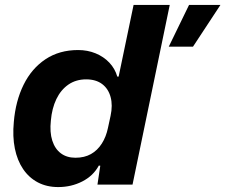

<svg xmlns="http://www.w3.org/2000/svg" viewBox="-20 -749 914 779"><path d="M664.7 -559.6 747 -729H874.4L763 -559.6ZM216.1 10Q169.9 10 133.7 -8.9Q97.6 -27.9 73.8 -63Q50 -98.1 40.2 -146.6Q30.4 -195.1 36.1 -254.6Q43.3 -339.4 75.8 -405.3Q108.3 -471.1 164.5 -508.6Q220.7 -546 297 -546Q335.1 -546 367.9 -532.6Q400.7 -519.1 423.6 -494.9Q446.6 -470.6 455.9 -438.1H461.3L522 -729H668.7L517.7 0H375.4L386.9 -76.6L381 -77.3Q358.6 -35.7 314 -12.9Q269.4 10 216.1 10ZM286.1 -109Q322.6 -109 349 -123.9Q375.4 -138.7 393 -166.4Q410.6 -194 418 -229.9L428.6 -279Q437.9 -321.9 428.7 -355.4Q419.6 -389 394.4 -408Q369.1 -427 329.6 -427Q288.4 -427 257.6 -405.9Q226.9 -384.7 208.7 -347Q190.6 -309.3 186.3 -259.3Q181.3 -212.4 192.1 -178.6Q203 -144.7 227 -126.9Q251 -109 286.1 -109Z"/></svg>

Font: Mona Sans ExtraLight
Style: Italic
Weight: 200
Italic angle: -11.6951°
Designer: Deni Anggara
Foundry: GitHub
Version: Version 2.000